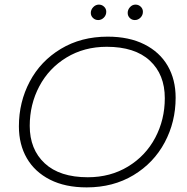

<svg xmlns="http://www.w3.org/2000/svg" viewBox="-20 -808 810 833"><path d="M62 -260Q62 -365 109 -454Q156 -543 244 -596Q332 -649 447 -649Q540 -649 606.5 -615.5Q673 -582 707.5 -522.5Q742 -463 742 -384Q742 -279 694.5 -190Q647 -101 559 -48Q471 5 356 5Q263 5 197 -28.5Q131 -62 96.5 -121.5Q62 -181 62 -260ZM695 -382Q695 -485 630 -545Q565 -605 443 -605Q345 -605 268.5 -558.5Q192 -512 150.5 -433.5Q109 -355 109 -262Q109 -160 174 -99.5Q239 -39 361 -39Q459 -39 535.5 -85.5Q612 -132 653.5 -210.5Q695 -289 695 -382ZM374 -752Q374 -766 384.5 -777Q395 -788 409 -788Q422 -788 431.5 -779Q441 -770 441 -757Q441 -742 430.5 -731.5Q420 -721 406 -721Q393 -721 383.5 -730Q374 -739 374 -752ZM534 -752Q534 -766 544 -777Q554 -788 568 -788Q581 -788 590.5 -779Q600 -770 600 -757Q600 -742 589.5 -731.5Q579 -721 565 -721Q552 -721 543 -730Q534 -739 534 -752Z"/></svg>

Font: Montserrat Ace
Style: Light Italic
Weight: 300
Italic angle: -11.3°
Designer: Julieta Ulanovsky
Foundry: Julieta Ulanovsky
Version: Version 1